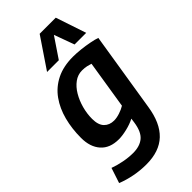

<svg xmlns="http://www.w3.org/2000/svg" viewBox="-315 -863 1155 1155"><g transform="rotate(-45 263.0 -285.0)"><path d="M-9 183 23 86Q58 99 99.5 107Q141 115 179 115Q236 115 269.5 87Q303 59 313 -10L317 -39Q286 -23 246 -13.5Q206 -4 177 -4Q101 -4 61 -49Q21 -94 21 -171Q21 -249 39 -318Q57 -387 94.5 -439.5Q132 -492 191 -521.5Q250 -551 332 -551Q362 -551 398 -547Q434 -543 467 -536.5Q500 -530 520 -523L439 -17Q421 102 359 161Q297 220 187 220Q134 220 83.5 210Q33 200 -9 183ZM381 -442Q368 -446 352 -450Q336 -454 312 -454Q276 -454 246 -432Q216 -410 194.5 -373.5Q173 -337 161 -293Q149 -249 149 -205Q149 -153 173 -128.5Q197 -104 236 -104Q258 -104 285.5 -113Q313 -122 332 -134ZM157 -596 288 -790H425L490 -596H391L344 -725L257 -596Z"/></g></svg>

Font: Georama SemiBold
Style: Italic
Weight: 600
Italic angle: -9°
Designer: Jean-Baptiste Levee
Foundry: Production Type
Version: Version 1.000